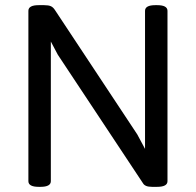

<svg xmlns="http://www.w3.org/2000/svg" viewBox="-20 -722 759 744"><path d="M589 -702Q629 -702 629 -680V-20Q629 2 589 2H569Q555 2 546.5 -1.5Q538 -5 534 -12L204 -510L177 -561V-20Q177 2 137 2H130Q90 2 90 -20V-680Q90 -702 130 -702H151Q168 -702 177 -698Q186 -694 193 -683L512 -201L542 -145V-680Q542 -702 582 -702Z"/></svg>

Font: Asap VF Beta
Style: Regular
Weight: 400
Designer: Pablo Cosgaya
Foundry: Pablo Cosgaya
Version: Version 1.007